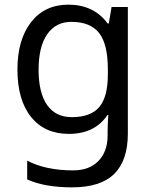

<svg xmlns="http://www.w3.org/2000/svg" viewBox="-20 -566 655 826"><path d="M275 -546Q328 -546 370.5 -526Q413 -506 443 -465H448L460 -536H530V9Q530 124 471.5 182Q413 240 290 240Q172 240 97 206V125Q176 167 295 167Q364 167 403.5 126.5Q443 86 443 16V-5Q443 -17 444 -39.5Q445 -62 446 -71H442Q388 10 276 10Q172 10 113.5 -63Q55 -136 55 -267Q55 -395 113.5 -470.5Q172 -546 275 -546ZM287 -472Q220 -472 183 -418.5Q146 -365 146 -266Q146 -167 182.5 -114.5Q219 -62 289 -62Q370 -62 407 -105.5Q444 -149 444 -246V-267Q444 -377 406 -424.5Q368 -472 287 -472Z"/></svg>

Font: Noto Sans Tifinagh APT
Style: Regular
Weight: 400
Designer: JamraPatel
Foundry: JamraPatel LLC
Version: Version 2.006; ttfautohint (v1.8.4.7-5d5b)